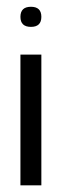

<svg xmlns="http://www.w3.org/2000/svg" viewBox="-20 -558 186 578"><path d="M104.5 -393.6V0H41.5V-393.6ZM73.2 -477.1Q41.5 -477.1 41.5 -507.3Q41.5 -537.6 73.2 -537.6Q104.5 -537.6 104.5 -507.3Q104.5 -477.1 73.2 -477.1Z"/></svg>

Font: Fibel Sued LRS
Style: Regular
Weight: 400
Designer: Peter Wiegel
Foundry: Peter Wiegel
Version: Version 000.000